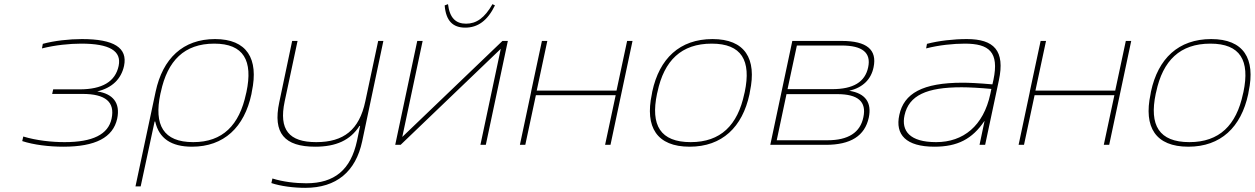

<svg xmlns="http://www.w3.org/2000/svg" viewBox="-20 -697 6040 924"><path d="M363 -267H236L231 -245H377C488 -245 534 -206 517 -126C501 -50 426 -13 291 -13C228 -13 155 -21 92 -40L87 -18C142 0 216 9 285 9C439 9 524 -35 544 -126C560 -202 523 -246 448 -257C519 -274 563 -316 577 -380C595 -467 529 -509 374 -509C313 -509 241 -501 186 -486L182 -464C245 -480 315 -487 371 -487C507 -487 566 -452 551 -380C535 -304 472 -267 363 -267Z M1190 -244 1192 -256C1226 -415 1168 -509 1015 -509C860 -509 763 -415 729 -256L632 200H657L724 -112H727C745 -31 804 9 904 9C1058 9 1156 -85 1190 -244ZM752 -246 754 -254C786 -405 867 -487 1011 -487C1153 -487 1198 -405 1166 -254L1164 -246C1132 -95 1052 -13 910 -13C766 -13 720 -95 752 -246Z M1723 -17 1825 -500H1800L1738 -209C1709 -72 1634 -13 1502 -13C1371 -13 1321 -72 1350 -209L1412 -500H1386L1324 -205C1292 -56 1349 9 1497 9C1597 9 1666 -22 1710 -91H1713L1698 -19C1668 120 1590 185 1454 185C1402 185 1342 178 1291 162L1286 184C1331 199 1393 207 1449 207C1599 207 1692 129 1723 -17Z M1882 0H1908L2390 -462L2292 0H2318L2424 -500H2398L1916 -38L2014 -500H1988ZM2120 -671 2136 -677C2144 -610 2174 -583 2223 -583C2272 -583 2312 -610 2350 -677L2362 -671C2326 -597 2279 -564 2219 -564C2159 -564 2126 -597 2120 -671Z M2482 0H2508L2559 -239H2943L2892 0H2918L3024 -500H2998L2947 -261H2563L2614 -500H2588L2537 -261L2535 -250Z M3119 -256 3117 -244C3083 -85 3141 9 3299 9C3455 9 3553 -85 3587 -244L3589 -256C3623 -415 3565 -509 3409 -509C3251 -509 3153 -415 3119 -256ZM3142 -246 3144 -254C3176 -406 3259 -487 3405 -487C3549 -487 3596 -406 3564 -254L3562 -246C3530 -94 3448 -13 3304 -13C3158 -13 3110 -94 3142 -246Z M3687 0H3954C4074 0 4142 -43 4161 -131C4176 -202 4146 -248 4067 -260C4133 -276 4172 -315 4184 -373C4202 -458 4151 -500 4031 -500H3793ZM3718 -22 3765 -244H4009C4109 -244 4151 -208 4135 -133C4120 -59 4062 -22 3962 -22ZM3770 -268 3815 -478H4030C4131 -478 4173 -443 4158 -373C4143 -302 4086 -268 3985 -268Z M4633 -509C4569 -509 4498 -501 4441 -486L4437 -464C4499 -480 4568 -487 4623 -487C4740 -487 4789 -447 4761 -313L4756 -291C4688 -297 4640 -299 4613 -299C4419 -299 4330 -247 4308 -144C4287 -49 4340 9 4477 9C4588 9 4659 -28 4717 -114H4718L4694 0H4721L4787 -310C4818 -454 4763 -509 4633 -509ZM4333 -142C4354 -238 4439 -277 4608 -277C4642 -277 4699 -274 4751 -269L4746 -245C4713 -91 4616 -13 4485 -13C4357 -13 4317 -68 4333 -142Z M4882 0H4908L4959 -239H5343L5292 0H5318L5424 -500H5398L5347 -261H4963L5014 -500H4988L4937 -261L4935 -250Z M5519 -256 5517 -244C5483 -85 5541 9 5699 9C5855 9 5953 -85 5987 -244L5989 -256C6023 -415 5965 -509 5809 -509C5651 -509 5553 -415 5519 -256ZM5542 -246 5544 -254C5576 -406 5659 -487 5805 -487C5949 -487 5996 -406 5964 -254L5962 -246C5930 -94 5848 -13 5704 -13C5558 -13 5510 -94 5542 -246Z"/></svg>

Font: LT Wave Mono Thin
Style: Italic
Weight: 100
Designer: Daniel Lyons
Version: Version 2.5 (Glyphs App)